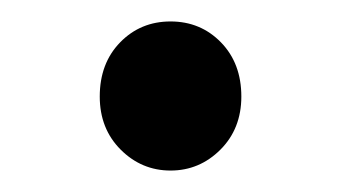

<svg xmlns="http://www.w3.org/2000/svg" viewBox="-20 -146 318 179"><path d="M73 -56Q73 -87 92 -106.5Q111 -126 139 -126Q167 -126 186 -106.5Q205 -87 205 -56Q205 -26 185.5 -6.5Q166 13 139 13Q112 13 92.5 -6.5Q73 -26 73 -56Z"/></svg>

Font: Merged Yaku Han JP
Style: Regular
Weight: 400
Designer: Ryoko NISHIZUKA 西塚涼子 (kana, bopomofo & ideographs); Paul D. Hunt (Latin, Greek & Cyrillic); Sandoll Communications 산돌커뮤니
Foundry: Adobe
Version: Version 2.004